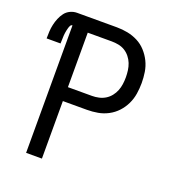

<svg xmlns="http://www.w3.org/2000/svg" viewBox="-133 -841 866 947"><g transform="rotate(20 300.0 -367.5)"><path d="M110 0V-669Q103 -669 99.5 -662.5Q96 -656 94 -649Q92 -642 90.5 -635Q89 -628 88 -621Q87 -614 86.5 -607Q86 -600 86 -593Q86 -586 85.5 -579Q85 -572 85 -565H12Q12 -583 13 -601.5Q14 -620 18 -638Q22 -656 29 -673Q36 -690 47 -704.5Q58 -719 75 -727Q92 -735 110 -735H319Q348 -735 376 -729.5Q404 -724 429.5 -711Q455 -698 474.5 -676.5Q494 -655 506.5 -629.5Q519 -604 523.5 -575.5Q528 -547 528 -518Q528 -490 523.5 -461.5Q519 -433 506.5 -407Q494 -381 474.5 -360Q455 -339 429.5 -325.5Q404 -312 376 -307Q348 -302 319 -302H193V0ZM319 -375Q337 -375 355 -379Q373 -383 388.5 -392.5Q404 -402 415.5 -416.5Q427 -431 433.5 -447.5Q440 -464 442.5 -482Q445 -500 445 -518Q445 -536 442.5 -554.5Q440 -573 433.5 -589.5Q427 -606 415.5 -620.5Q404 -635 388.5 -644.5Q373 -654 355 -657.5Q337 -661 319 -661H193V-375Z"/></g></svg>

Font: Zed Sans Extended
Style: Regular
Weight: 400
Width: 7
Designer: Belleve Invis
Foundry: Belleve Invis
Version: Version 1.0.0; ttfautohint (v1.8.4)